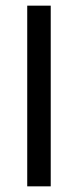

<svg xmlns="http://www.w3.org/2000/svg" viewBox="-20 -659 276 679"><path d="M159.4 0H76.3V-639H159.4Z"/></svg>

Font: Anek Gujarati Medium
Style: Regular
Weight: 500
Designer: Mrunmayee Ghaisas (Gujarati), Yesha Goshar (Latin)
Foundry: Ek Type
Version: Version 1.003